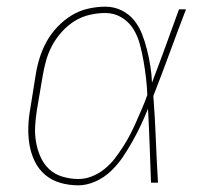

<svg xmlns="http://www.w3.org/2000/svg" viewBox="-20 -548 640 576"><path d="M215 8Q187 8 161 0.5Q135 -7 115.5 -23.5Q96 -40 84.5 -63.5Q73 -87 68.5 -113.5Q64 -140 65 -168Q66 -196 71 -223L87 -323Q91 -349 99 -374.5Q107 -400 120 -423.5Q133 -447 152.5 -467.5Q172 -488 195 -502Q218 -516 244.5 -522Q271 -528 296 -528Q322 -528 344.5 -517Q367 -506 382 -487.5Q397 -469 406 -446Q415 -423 421 -399Q427 -375 431 -350Q435 -325 436 -300Q457 -355 477 -410Q497 -465 517 -520H538Q513 -455 489 -389.5Q465 -324 440 -260Q445 -195 447.5 -130Q450 -65 454 0H433Q431 -55 429 -111Q427 -167 424 -222Q414 -197 402.5 -172.5Q391 -148 377.5 -124Q364 -100 348.5 -77Q333 -54 312.5 -34.5Q292 -15 266 -3.5Q240 8 215 8ZM215 -11Q236 -11 256 -19Q276 -27 293.5 -41Q311 -55 324 -72Q337 -89 349 -107.5Q361 -126 371 -145.5Q381 -165 389.5 -184.5Q398 -204 406.5 -223.5Q415 -243 422 -263Q421 -289 418 -314.5Q415 -340 410.5 -365.5Q406 -391 399.5 -415.5Q393 -440 380 -461Q367 -482 345 -495.5Q323 -509 296 -509Q273 -509 249 -503.5Q225 -498 204 -485Q183 -472 165.5 -452.5Q148 -433 136.5 -411.5Q125 -390 118.5 -367Q112 -344 108 -320L91 -220Q87 -195 85.5 -170.5Q84 -146 88 -122.5Q92 -99 101.5 -77.5Q111 -56 127.5 -40.5Q144 -25 167.5 -18Q191 -11 215 -11Z"/></svg>

Font: Iosevka HT Thin Extended
Style: Italic
Weight: 100
Width: 7
Italic angle: -9°
Monospace: yes
Designer: Belleve Invis
Foundry: Belleve Invis
Version: Version 32.3.0; ttfautohint (v1.8.4)